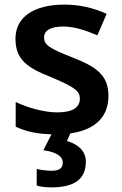

<svg xmlns="http://www.w3.org/2000/svg" viewBox="-20 -572 530 832"><path d="M352 128C352 79 313 51 270 39L285 6C392 -9 450 -65 450 -157C450 -250 391 -285 294 -323C196 -362 171 -376 171 -410C171 -440 200 -457 254 -457C304 -457 352 -440 402 -419L442 -512C382 -539 324 -552 258 -552C131 -552 47 -501 47 -404C47 -313 99 -278 203 -237C308 -193 326 -176 326 -144C326 -108 297 -85 228 -85C171 -85 101 -105 48 -130V-23C93 -2 138 8 203 10L168 79C224 87 252 105 252 133C252 160 233 168 203 168C183 168 155 164 139 160V232C155 237 177 240 202 240C310 240 352 199 352 128Z"/></svg>

Font: Noto Sans Bamum SemiBold
Style: Regular
Weight: 600
Designer: Monotype Design Team
Foundry: Monotype Imaging Inc.
Version: Version 2.002